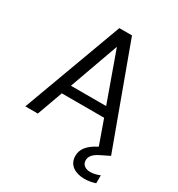

<svg xmlns="http://www.w3.org/2000/svg" viewBox="-208 -834 1085 1171"><g transform="rotate(30 334.0 -248.5)"><path d="M118 0 183 -180H481L541 -11C470 25 445 64 445 108C445 176 502 203 563 203C588 203 615 198 639 190V134C615 144 593 149 572 149C537 149 513 131 513 100C513 75 528 51 577 28L634 0L377 -700H288L30 0ZM332 -594 456 -248H208Z"/></g></svg>

Font: Rootstock Sans Body
Style: Regular
Weight: 400
Designer: Colophon Foundry, Jonny Pinhorn
Foundry: Colophon Foundry
Version: Version 1.200;FEAKit 1.0